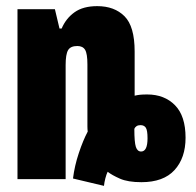

<svg xmlns="http://www.w3.org/2000/svg" viewBox="-20 -584 640 626"><path d="M218 -2Q223 -43 237 -85Q251 -127 266 -155Q265 -163 265 -172Q265 -181 265 -191V-374Q265 -409 257.5 -421.5Q250 -434 232 -434Q210 -434 202 -420.5Q194 -407 194 -372V0H37V-554H159L174 -491H181Q195 -524 223 -544Q251 -564 297 -564Q353 -564 386 -531Q419 -498 419 -416V-272Q427 -274 436 -275Q445 -276 460 -276Q516 -276 550.5 -241Q585 -206 585 -135Q585 -69 549 -29.5Q513 10 441 10Q397 10 371 -1.5Q345 -13 331 -24Q327 -16 323.5 -2.5Q320 11 319 22ZM440 -90Q461 -90 461 -133Q461 -159 455.5 -167.5Q450 -176 438 -176Q430 -176 425 -172.5Q420 -169 418 -164Q418 -120 423 -105Q428 -90 440 -90Z"/></svg>

Font: Noto Sans Mono Black
Style: Regular
Weight: 900
Designer: Monotype Design Team
Foundry: Monotype Imaging Inc.
Version: Version 2.014